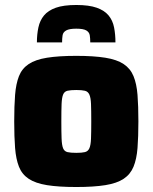

<svg xmlns="http://www.w3.org/2000/svg" viewBox="-20 -742 612 770"><path d="M286 8Q215 8 168.5 0.5Q122 -7 95 -25Q68 -43 56 -73.5Q44 -104 40.5 -148.5Q37 -193 37 -255Q37 -317 40.5 -361.5Q44 -406 56 -436.5Q68 -467 95 -485Q122 -503 168.5 -510.5Q215 -518 286 -518Q356 -518 402.5 -510.5Q449 -503 476 -485Q503 -467 515.5 -436.5Q528 -406 531.5 -361.5Q535 -317 535 -255Q535 -193 531.5 -148.5Q528 -104 515.5 -73.5Q503 -43 476 -25Q449 -7 402.5 0.5Q356 8 286 8ZM286 -129Q308 -129 320.5 -132Q333 -135 338.5 -147.5Q344 -160 345 -186Q346 -212 346 -255Q346 -300 345 -325Q344 -350 338.5 -362.5Q333 -375 320.5 -378Q308 -381 286 -381Q263 -381 250.5 -378Q238 -375 233 -362.5Q228 -350 227 -325Q226 -300 226 -255Q226 -212 227 -186Q228 -160 233 -147.5Q238 -135 250.5 -132Q263 -129 286 -129ZM286 -722Q337 -722 368 -711Q399 -700 415.5 -680Q432 -660 437.5 -632Q443 -604 443 -572H342Q342 -588 340 -600.5Q338 -613 326 -620Q314 -627 286 -627Q258 -627 245.5 -620Q233 -613 231 -600.5Q229 -588 229 -572H128Q128 -604 134 -632Q140 -660 156.5 -680Q173 -700 204 -711Q235 -722 286 -722Z"/></svg>

Font: Saira Thin ExtraBold
Style: Regular
Weight: 800
Version: Version 1.101